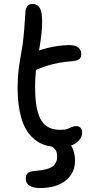

<svg xmlns="http://www.w3.org/2000/svg" viewBox="-20 -728 477 967"><path d="M279.2 13Q202.4 13 156 -24.2Q109.6 -61.4 89.1 -128.4Q68.6 -195.4 68.6 -284Q68.6 -337.8 74.3 -381Q80 -424.2 87.2 -462.9Q94.4 -501.6 98.4 -541.2Q103.2 -588.4 104.6 -617.8Q106 -647.2 108.4 -672Q110 -686.4 118.1 -697.2Q126.2 -708 144.8 -708Q177.2 -708 187 -670.6Q196.8 -633.2 188.8 -557.2Q184 -517 178.6 -485.8Q173.2 -454.6 168.4 -425.5Q163.6 -396.4 160.2 -363.9Q156.8 -331.4 156.8 -288.4Q156.8 -208.4 170.8 -161.4Q184.8 -114.4 212.7 -94.2Q240.6 -74 282 -74Q306.6 -74 319.6 -78.9Q332.6 -83.8 341.8 -88.3Q351 -92.8 364.2 -92.8Q378.4 -92.8 386 -84Q393.6 -75.2 393.6 -59.6Q393.6 -31.6 364.8 -9.3Q336 13 279.2 13ZM158.4 -375Q131.6 -363.2 117.3 -373.1Q103 -383 103 -402.2Q103 -423 113.6 -439Q124.2 -455 164.6 -469.6Q189.4 -478.8 217.5 -485.9Q245.6 -493 274.8 -497Q304 -501 330.2 -501Q349.6 -501 362.4 -495.5Q375.2 -490 382.2 -480Q389.2 -470 389.2 -455.2Q389.2 -438.4 379.3 -430.4Q369.4 -422.4 348.8 -420.4Q306.8 -417.4 274.5 -411.2Q242.2 -405 214.6 -396Q187 -387 158.4 -375ZM180 219Q146.6 219 128.1 206.7Q109.6 194.4 109.6 171.6Q109.6 153.2 120 143.9Q130.4 134.6 159.8 132.4Q222.2 127.6 245 110Q267.8 92.4 267.8 60.8Q267.8 39.4 260.4 28.3Q253 17.2 243.5 11.1Q234 5 226.6 -0.9Q219.2 -6.8 219.2 -17Q219.2 -28 228.7 -35.3Q238.2 -42.6 256.2 -42.6Q300 -42.6 328.9 -7.9Q357.8 26.8 357.8 82.4Q357.8 143.4 310.8 181.2Q263.8 219 180 219Z"/></svg>

Font: Shantell Sans Light
Style: Regular
Weight: 300
Designer: Stephen Nixon, Anya Danilova, Shantell Martin
Foundry: Arrow Type
Version: Version 1.011;[c5ecc13dd]